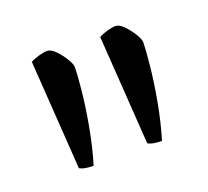

<svg xmlns="http://www.w3.org/2000/svg" viewBox="-62 -778 452 417"><g transform="rotate(-20 164.5 -569.5)"><path d="M91 -435Q69 -435 59 -441L42 -693Q49 -697 61 -700.5Q73 -704 81 -704Q90 -704 100.5 -693Q111 -682 118.5 -669.5Q126 -657 126 -650Q126 -637 122.5 -600.5Q119 -564 111 -519.5Q103 -475 91 -435ZM249 -435Q227 -435 217 -441L200 -693Q207 -697 219 -700.5Q231 -704 239 -704Q248 -704 258.5 -693Q269 -682 276.5 -669.5Q284 -657 284 -650Q284 -637 280.5 -600.5Q277 -564 269 -519.5Q261 -475 249 -435Z"/></g></svg>

Font: Texturina 72pt
Style: Regular
Weight: 400
Designer: Guillermo Torres Carreño
Foundry: Omnibus-Type
Version: Version 1.002; ttfautohint (v1.8.3)